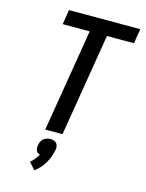

<svg xmlns="http://www.w3.org/2000/svg" viewBox="-142 -820 885 1161"><g transform="rotate(15 300.0 -240.0)"><path d="M190 0 296 -643H127L142 -735H588L573 -643H404L298 0ZM190 255 151 212Q166 200 177.5 185.5Q189 171 198 155Q189 153 183 148Q177 143 174 135.5Q171 128 170.5 119.5Q170 111 172 103Q174 91 178.5 80.5Q183 70 192.5 62Q202 54 213.5 50.5Q225 47 236 47Q247 47 257.5 50.5Q268 54 274.5 62Q281 70 282.5 80.5Q284 91 282 103Q278 124 270.5 145Q263 166 251.5 186Q240 206 224.5 223.5Q209 241 190 255Z"/></g></svg>

Font: Iosevka SmBd Ex Obl
Style: Regular
Weight: 600
Width: 7
Italic angle: -9°
Monospace: yes
Designer: Belleve Invis
Foundry: Belleve Invis
Version: Version 32.5.0; ttfautohint (v1.8.4)